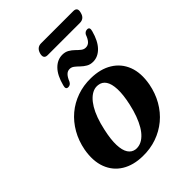

<svg xmlns="http://www.w3.org/2000/svg" viewBox="-231 -896 1015 1015"><g transform="rotate(-45 276.0 -388.5)"><path d="M324 -474Q394 -473 442.5 -443.2Q491 -413.5 511.8 -359.8Q532.5 -306 519 -231.5Q508.5 -176.5 482.5 -131Q456.5 -85.5 417.8 -53.2Q379 -21 330.5 -4Q282 13 226.5 12Q157.5 11 109.5 -18.5Q61.5 -48 41 -102Q20.5 -156 33.5 -230Q44 -285.5 70 -331Q96 -376.5 134.2 -408.8Q172.5 -441 220.8 -458Q269 -475 324 -474ZM225 -40.5Q243 -38.5 260.5 -45Q278 -51.5 294.2 -66.8Q310.5 -82 324.5 -105.5Q338.5 -129 350.2 -160.5Q362 -192 370.5 -231Q384 -292 382.2 -333.2Q380.5 -374.5 366 -396.2Q351.5 -418 325.5 -421Q307.5 -423.5 290.5 -416.8Q273.5 -410 257.5 -394.8Q241.5 -379.5 227.5 -356.2Q213.5 -333 202 -301.5Q190.5 -270 182 -230.5Q168.5 -170 170 -128.8Q171.5 -87.5 185.8 -65.8Q200 -44 225 -40.5ZM394 -526.5Q372.5 -526.5 356.8 -535.8Q341 -545 328.5 -557.2Q316 -569.5 304.2 -578.8Q292.5 -588 278.5 -588Q263 -588 251.5 -576.2Q240 -564.5 230.5 -540.5Q222 -524.5 206 -524.5Q186 -524.5 194 -551Q209 -609 238 -638.8Q267 -668.5 304.5 -668.5Q326 -668.5 341.8 -659.2Q357.5 -650 369.8 -637.8Q382 -625.5 393.8 -616.2Q405.5 -607 419.5 -607Q436 -607 447.5 -619Q459 -631 467.5 -655Q476 -670.5 492.5 -670.5Q512 -670.5 504.5 -644.5Q489 -586.5 459.8 -556.5Q430.5 -526.5 394 -526.5ZM226.5 -756Q231.5 -773.5 242 -782Q252.5 -790.5 267.5 -790.5H509Q524 -790.5 529.8 -782.2Q535.5 -774 530.5 -756Q526 -738 515.5 -729.8Q505 -721.5 490 -721.5H248Q233.5 -721.5 227.8 -730Q222 -738.5 226.5 -756Z"/></g></svg>

Font: Fraunces SemiBold
Style: Italic
Weight: 600
Italic angle: -16°
Version: Version 1.000;[b76b70a41]